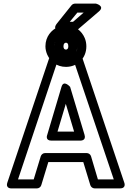

<svg xmlns="http://www.w3.org/2000/svg" viewBox="-20 -1020 730 1065"><path d="M461 -171H230C219 -171 209 -163 206 -153L167 -25H80L301 -686H388L611 -25H523L485 -153C482 -164 471 -171 461 -171ZM442 -121 481 7C484 17 494 25 505 25H645C683 25 669 -8 669 -8L430 -719C427 -728 417 -736 406 -736H283C274 -736 264 -730 260 -719L21 -8C9 28 45 25 45 25H185C195 25 206 18 209 7L248 -121ZM265 -240H425C427 -240 459 -239 449 -272L369 -538C369 -538 333 -580 321 -538L242 -272C241 -270 230 -240 265 -240ZM299 -290 345 -444 391 -290ZM409 -950H444L385 -899H367ZM397 -1000C390 -1000 382 -997 377 -991L296 -890C265 -851 315 -849 315 -849H394C400 -849 405 -851 410 -855L528 -956C565 -987 512 -1000 512 -1000ZM409 -763C409 -721 383 -699 346 -699C309 -699 282 -724 282 -763C282 -796 300 -815 322 -825C329 -828 337 -830 346 -830C382 -830 409 -802 409 -763ZM232 -763C232 -747 236 -731 242 -717C259 -679 295 -649 346 -649C408 -649 459 -695 459 -763C459 -779 456 -795 450 -809C434 -847 397 -880 346 -880C330 -880 315 -877 301 -870C266 -854 232 -818 232 -763ZM346 -833C307 -833 282 -800 282 -763C282 -726 308 -695 346 -695C385 -695 409 -728 409 -763C409 -798 387 -833 346 -833ZM346 -783C352 -783 359 -780 359 -763C359 -749 352 -745 346 -745C338 -745 332 -750 332 -763C332 -778 339 -783 346 -783Z"/></svg>

Font: Asimov
Style: NarOu
Weight: 500
Designer: Google
Version: Version 2.000980; 2014